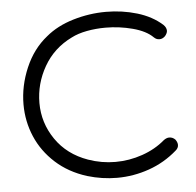

<svg xmlns="http://www.w3.org/2000/svg" viewBox="-48 -589 750 733"><g transform="rotate(-5 327.0 -222.5)"><path d="M258 78Q188 56 139 11.5Q90 -33 65 -91.5Q40 -150 40 -215Q40 -286 69.5 -355Q99 -424 153 -467Q196 -503 258 -521.5Q320 -540 384 -540Q446 -540 503 -523Q560 -506 599 -471Q610 -460 610 -448Q610 -439 601 -428Q591 -418 579 -418Q567 -418 558 -427Q532 -453 481 -466.5Q430 -480 377 -480Q340 -480 305.5 -473.5Q271 -467 246 -454Q176 -420 138.5 -354.5Q101 -289 101 -215Q101 -139 144.5 -75.5Q188 -12 267 16Q318 34 371 34Q424 34 474.5 16.5Q525 -1 562 -33Q573 -41 583 -41Q596 -41 606 -31Q614 -20 614 -10Q614 2 603 11Q555 53 495 74Q435 95 372 95Q315 95 258 78Z"/></g></svg>

Font: Hachi Maru Pop
Style: Regular
Weight: 400
Designer: Nontynet
Foundry: Nontynet
Version: Version 1.300